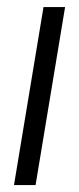

<svg xmlns="http://www.w3.org/2000/svg" viewBox="-20 -536 229 556"><path d="M20.5 0 106 -515.6H168.5L83 0Z"/></svg>

Font: Inter Display Light
Style: Italic
Weight: 300
Italic angle: -9.39999°
Designer: Rasmus Andersson
Foundry: rsms
Version: Version 4.000;git-a52131595